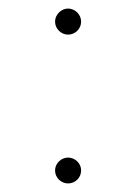

<svg xmlns="http://www.w3.org/2000/svg" viewBox="-20 -425 321 453"><path d="M140.6 -343.3C157.2 -343.3 171.4 -356.9 171.4 -374C171.4 -390.6 157.2 -404.8 140.6 -404.8C124.5 -404.8 109.9 -390.6 109.9 -374C109.9 -356.9 124.5 -343.3 140.6 -343.3ZM140.6 7.8C157.2 7.8 171.4 -5.4 171.4 -22.9C171.4 -39.6 157.2 -53.2 140.6 -53.2C124.5 -53.2 109.9 -39.6 109.9 -22.9C109.9 -5.4 124.5 7.8 140.6 7.8Z"/></svg>

Font: Now ExtraLight
Style: Regular
Weight: 200
Designer: Alfredo Marco Pradil
Foundry: Alfredo Marco Pradil
Version: Version 1.200;hotconv 1.0.109;makeotfexe 2.5.65596